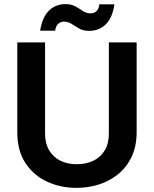

<svg xmlns="http://www.w3.org/2000/svg" viewBox="-20 -906 749 933"><path d="M175 -757Q186 -824 218.5 -855Q251 -886 298 -886Q326 -886 346 -875Q366 -864 383 -852.5Q400 -841 420 -841Q437 -841 448.5 -851.5Q460 -862 463 -885H536Q526 -818 493.5 -787Q461 -756 413 -756Q385 -756 365.5 -767Q346 -778 328.5 -789.5Q311 -801 291 -801Q275 -801 263 -790Q251 -779 248 -757ZM64 -700H199V-258Q199 -209 219 -175.5Q239 -142 273.5 -125Q308 -108 353 -108Q399 -108 434 -125Q469 -142 489 -175.5Q509 -209 509 -258V-700H644V-265Q644 -196 620 -145Q596 -94 554.5 -60Q513 -26 460.5 -9.5Q408 7 351 7Q275 7 209.5 -23Q144 -53 104 -113Q64 -173 64 -265Z"/></svg>

Font: Albert Sans
Style: Bold
Weight: 700
Designer: Andreas Rasmussen
Foundry: a.Foundry
Version: Version 1.025